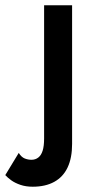

<svg xmlns="http://www.w3.org/2000/svg" viewBox="-94 -480 373 727"><path d="M-23 99 -74 183Q-65 193 -51 203Q-37 213 -16.5 220Q4 227 30 227Q78 227 111.5 208.5Q145 190 162 154Q179 118 179 65V-460H73V44Q73 73 67.5 90.5Q62 108 51 116.5Q40 125 25 125Q12 125 -0.5 120Q-13 115 -23 99Z"/></svg>

Font: Jost Medium
Style: Regular
Weight: 500
Version: Version 3.710